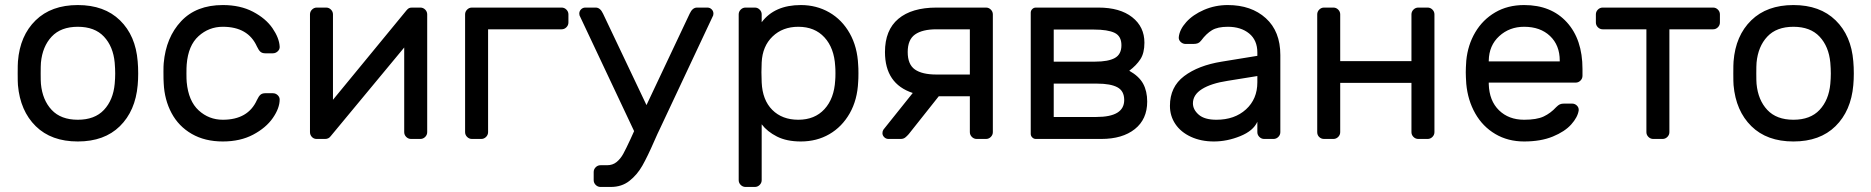

<svg xmlns="http://www.w3.org/2000/svg" viewBox="-20 -550 7408 760"><path d="M527 -259Q527 -235 525 -213Q516 -111 454.5 -50.5Q393 10 288 10Q183 10 121.5 -50.5Q60 -111 51 -213Q50 -224 50 -259Q50 -296 51 -307Q59 -409 121 -469.5Q183 -530 288 -530Q393 -530 455 -469.5Q517 -409 525 -307Q527 -285 527 -259ZM288 -444Q221 -444 184.5 -405Q148 -366 142 -302Q141 -290 141 -259Q141 -229 142 -218Q148 -154 184.5 -115Q221 -76 288 -76Q355 -76 391.5 -115Q428 -154 434 -218Q436 -240 436 -259Q436 -278 434 -302Q428 -366 391.5 -405Q355 -444 288 -444Z M997 -154Q1004 -169 1011 -175Q1018 -181 1030 -181H1060Q1071 -181 1079 -173.5Q1087 -166 1087 -156Q1087 -122 1060 -83Q1033 -44 982 -17Q931 10 862 10Q791 10 739 -20Q687 -50 659 -102.5Q631 -155 628 -220Q627 -232 627 -266Q627 -290 628 -300Q637 -402 697 -466Q757 -530 862 -530Q931 -530 981.5 -503.5Q1032 -477 1058.5 -438.5Q1085 -400 1087 -366Q1088 -355 1079.5 -347Q1071 -339 1060 -339H1030Q1018 -339 1011 -345Q1004 -351 997 -366Q962 -444 862 -444Q807 -444 766 -407Q725 -370 719 -295Q718 -284 718 -259Q718 -236 719 -225Q726 -150 766.5 -113Q807 -76 862 -76Q962 -76 997 -154Z M1580 -27V-362L1289 -11Q1281 0 1267 0H1233Q1222 0 1214.5 -8Q1207 -16 1207 -27V-493Q1207 -504 1215 -512Q1223 -520 1234 -520H1271Q1282 -520 1290 -512Q1298 -504 1298 -493V-155L1589 -509Q1594 -515 1598.5 -517.5Q1603 -520 1611 -520H1644Q1655 -520 1663 -512Q1671 -504 1671 -493V-27Q1671 -16 1663 -8Q1655 0 1644 0H1607Q1596 0 1588 -8Q1580 -16 1580 -27Z M2230 -493V-461Q2230 -450 2222 -442Q2214 -434 2203 -434H1912V-27Q1912 -16 1904 -8Q1896 0 1885 0H1848Q1837 0 1829 -8Q1821 -16 1821 -27V-493Q1821 -504 1829 -512Q1837 -520 1848 -520H2203Q2214 -520 2222 -512Q2230 -504 2230 -493Z M2273 -496Q2273 -506 2280 -513Q2287 -520 2297 -520H2338Q2356 -520 2367 -496L2539 -134L2710 -496Q2721 -520 2739 -520H2780Q2790 -520 2797 -513Q2804 -506 2804 -496Q2804 -492 2803 -489L2592 -40Q2584 -24 2570 8Q2543 70 2522.5 106Q2502 142 2471.5 166Q2441 190 2398 190H2357Q2346 190 2338 182Q2330 174 2330 163V131Q2330 120 2338 112Q2346 104 2357 104H2383Q2405 104 2420.5 91.5Q2436 79 2447 59Q2458 39 2476 0L2490 -31L2274 -489Q2273 -492 2273 -496Z M2995 163Q2995 174 2987 182Q2979 190 2968 190H2931Q2920 190 2912 182Q2904 174 2904 163V-493Q2904 -504 2912 -512Q2920 -520 2931 -520H2968Q2979 -520 2987 -512Q2995 -504 2995 -493V-462Q3046 -530 3150 -530Q3212 -530 3262.5 -501Q3313 -472 3343.5 -418Q3374 -364 3377 -292Q3378 -282 3378 -260Q3378 -237 3377 -227Q3374 -155 3343.5 -101.5Q3313 -48 3263 -19Q3213 10 3150 10Q3094 10 3055.5 -9.5Q3017 -29 2995 -58ZM3140 -76Q3205 -76 3243.5 -118Q3282 -160 3286 -232Q3287 -242 3287 -260Q3287 -278 3286 -288Q3282 -360 3243.5 -402Q3205 -444 3140 -444Q3078 -444 3038 -405.5Q2998 -367 2995 -303L2994 -264L2995 -224Q2998 -154 3037 -115Q3076 -76 3140 -76Z M3910 -493V-27Q3910 -16 3902 -8Q3894 0 3883 0H3846Q3835 0 3827 -8Q3819 -16 3819 -27V-169H3696L3577 -19Q3570 -11 3563 -5.5Q3556 0 3545 0H3497Q3487 0 3480 -7Q3473 -14 3473 -23Q3473 -31 3477 -37L3593 -182Q3483 -218 3483 -344Q3483 -431 3536 -475.5Q3589 -520 3687 -520H3883Q3894 -520 3902 -512Q3910 -504 3910 -493ZM3819 -255V-434H3687Q3631 -434 3602 -413.5Q3573 -393 3573 -344Q3573 -295 3601.5 -275Q3630 -255 3687 -255Z M4060 -500Q4060 -508 4066 -514Q4072 -520 4080 -520H4328Q4413 -520 4461.5 -482Q4510 -444 4510 -381Q4510 -340 4494 -315.5Q4478 -291 4450 -270Q4489 -248 4505 -218.5Q4521 -189 4521 -148Q4521 -78 4472 -39Q4423 0 4339 0H4080Q4072 0 4066 -6Q4060 -12 4060 -20ZM4151 -306H4315Q4367 -306 4393 -320.5Q4419 -335 4419 -371Q4419 -407 4392 -420Q4365 -433 4310 -433H4151ZM4151 -87H4320Q4430 -87 4430 -154Q4430 -190 4403 -204.5Q4376 -219 4323 -219H4151Z M4957 -329V-342Q4957 -391 4924.5 -417.5Q4892 -444 4840 -444Q4800 -444 4777.5 -430.5Q4755 -417 4735 -390Q4729 -382 4722 -379Q4715 -376 4703 -376H4673Q4662 -376 4653.5 -384Q4645 -392 4646 -403Q4649 -433 4675.5 -462.5Q4702 -492 4746 -511Q4790 -530 4840 -530Q4933 -530 4990.5 -478Q5048 -426 5048 -332V-27Q5048 -16 5040 -8Q5032 0 5021 0H4984Q4973 0 4965 -8Q4957 -16 4957 -27V-68Q4941 -32 4889 -11Q4837 10 4785 10Q4734 10 4694 -8.5Q4654 -27 4632.5 -59Q4611 -91 4611 -131Q4611 -206 4667 -248.5Q4723 -291 4816 -306ZM4957 -249 4839 -230Q4774 -220 4738 -197.5Q4702 -175 4702 -141Q4702 -116 4725 -96Q4748 -76 4795 -76Q4867 -76 4912 -117Q4957 -158 4957 -224Z M5658 -493V-27Q5658 -16 5650 -8Q5642 0 5631 0H5594Q5583 0 5575 -8Q5567 -16 5567 -27V-222H5285V-27Q5285 -16 5277 -8Q5269 0 5258 0H5221Q5210 0 5202 -7.5Q5194 -15 5194 -27V-493Q5194 -504 5202 -512Q5210 -520 5221 -520H5258Q5269 -520 5277 -512Q5285 -504 5285 -493V-308H5567V-493Q5567 -504 5575 -512Q5583 -520 5594 -520H5631Q5642 -520 5650 -512Q5658 -504 5658 -493Z M6244 -277V-250Q6244 -239 6236 -231Q6228 -223 6217 -223H5873V-217Q5875 -151 5913.5 -113.5Q5952 -76 6013 -76Q6063 -76 6090.5 -89Q6118 -102 6140 -126Q6148 -134 6154.5 -137Q6161 -140 6172 -140H6202Q6214 -140 6222 -132Q6230 -124 6229 -113Q6225 -86 6199.5 -57.5Q6174 -29 6126.5 -9.5Q6079 10 6013 10Q5949 10 5899 -19.5Q5849 -49 5819.5 -101Q5790 -153 5784 -218Q5782 -248 5782 -264Q5782 -280 5784 -310Q5790 -372 5819.5 -422Q5849 -472 5898.5 -501Q5948 -530 6013 -530Q6120 -530 6182 -462Q6244 -394 6244 -277ZM6154 -307V-310Q6154 -371 6115.5 -407.5Q6077 -444 6013 -444Q5955 -444 5914.5 -407Q5874 -370 5873 -310V-307Z M6788 -493V-461Q6788 -450 6780 -442Q6772 -434 6761 -434H6588V-27Q6588 -16 6580 -8Q6572 0 6561 0H6524Q6513 0 6505 -8Q6497 -16 6497 -27V-434H6324Q6313 -434 6305 -442Q6297 -450 6297 -461V-493Q6297 -504 6305 -512Q6313 -520 6324 -520H6761Q6772 -520 6780 -512Q6788 -504 6788 -493Z M7318 -259Q7318 -235 7316 -213Q7307 -111 7245.5 -50.5Q7184 10 7079 10Q6974 10 6912.5 -50.5Q6851 -111 6842 -213Q6841 -224 6841 -259Q6841 -296 6842 -307Q6850 -409 6912 -469.5Q6974 -530 7079 -530Q7184 -530 7246 -469.5Q7308 -409 7316 -307Q7318 -285 7318 -259ZM7079 -444Q7012 -444 6975.5 -405Q6939 -366 6933 -302Q6932 -290 6932 -259Q6932 -229 6933 -218Q6939 -154 6975.5 -115Q7012 -76 7079 -76Q7146 -76 7182.5 -115Q7219 -154 7225 -218Q7227 -240 7227 -259Q7227 -278 7225 -302Q7219 -366 7182.5 -405Q7146 -444 7079 -444Z"/></svg>

Font: Contemporary
Style: Regular
Weight: 400
Designer: Victor Tran
Foundry: Victor Tran
Version: Version 1.100